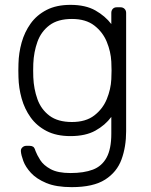

<svg xmlns="http://www.w3.org/2000/svg" viewBox="-20 -550 621 790"><path d="M275 220Q211 220 170.5 203Q130 186 107.5 161.5Q85 137 76 112.5Q67 88 66 73Q65 63 72 56.5Q79 50 88 50H102Q110 50 116 53.5Q122 57 126 71Q132 87 145.5 108.5Q159 130 188.5 146Q218 162 270 162Q325 162 362 148Q399 134 418.5 98.5Q438 63 438 0V-69Q413 -35 372.5 -12.5Q332 10 270 10Q212 10 171.5 -11Q131 -32 106 -67Q81 -102 69 -145Q57 -188 56 -232Q55 -260 56 -288Q57 -332 69 -375Q81 -418 106 -453Q131 -488 171.5 -509Q212 -530 270 -530Q332 -530 372.5 -507Q413 -484 438 -451V-497Q438 -507 444 -513.5Q450 -520 460 -520H476Q486 -520 492.5 -513.5Q499 -507 499 -497V-10Q499 54 480 106Q461 158 412.5 189Q364 220 275 220ZM276 -48Q333 -48 368 -75Q403 -102 419.5 -142.5Q436 -183 438 -224Q439 -239 439 -260Q439 -281 438 -296Q436 -337 419.5 -377.5Q403 -418 368 -445Q333 -472 276 -472Q218 -472 183.5 -446Q149 -420 134 -378Q119 -336 117 -288Q116 -260 117 -232Q119 -184 134 -142Q149 -100 183.5 -74Q218 -48 276 -48Z"/></svg>

Font: Rubik Light Light
Style: Regular
Weight: 300
Version: Version 2.101